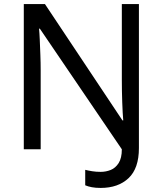

<svg xmlns="http://www.w3.org/2000/svg" viewBox="-20 -734 800 944"><path d="M475 190Q450 190 431.5 186.5Q413 183 399 177V101Q415 105 434 108Q453 111 475 111Q501 111 524.5 101.5Q548 92 563.5 67.5Q579 43 579 0L176 -593H172Q174 -574 175.5 -539Q177 -504 178.5 -464Q180 -424 180 -387V0H97V-714H201L582 -142H586Q583 -174 581 -230.5Q579 -287 579 -342V-714H663V-6Q663 94 612 142Q561 190 475 190Z"/></svg>

Font: Noto Sans Avestan
Style: Regular
Weight: 400
Designer: Monotype Design Team
Foundry: Monotype Imaging Inc.
Version: Version 2.003; ttfautohint (v1.8.4.7-5d5b)